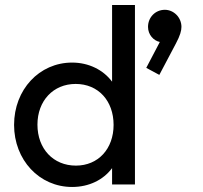

<svg xmlns="http://www.w3.org/2000/svg" viewBox="-20 -734 806 764"><path d="M267 10C334 10 391 -18 426 -65V0H517V-714H426V-409C391 -456 333 -485 267 -485C136 -485 36 -377 36 -237C36 -98 136 10 267 10ZM129 -238C129 -333 192 -400 281 -400C371 -400 432 -333 432 -237C432 -142 371 -75 282 -75C192 -75 129 -142 129 -238ZM562 -464 614 -436 680 -561C697 -593 702 -612 702 -627C702 -665 671 -695 636 -695C598 -695 569 -665 569 -627C569 -596 591 -572 616 -567Z"/></svg>

Font: MV Cash
Style: Regular
Weight: 400
Designer: Rodrigo Fuenzalida
Foundry: fragTYPE
Version: Version 1.100;Glyphs 3.1.2 (3151)